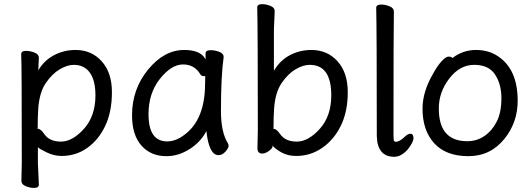

<svg xmlns="http://www.w3.org/2000/svg" viewBox="-20 -735 2585 933"><path d="M443.8 -272Q443.8 -371.1 393.1 -404.8Q371.1 -419.9 339.1 -419.9Q307.1 -419.9 270.5 -398.4Q233.9 -377 202.9 -332Q171.9 -287.1 166 -209Q163.1 -167 163.1 -110.8L162.1 -109.9Q162.1 -108.9 164.1 -108.9Q178.2 -108.9 194.8 -84Q220.2 -46.9 276.1 -46.9Q332 -46.9 387.9 -108.9Q443.8 -170.9 443.8 -272ZM145 178.2Q126 178.2 105 169.7Q84 161.1 84 144L85.9 55.2Q85.9 -420.9 83 -472.2Q83 -487.8 106.9 -487.8Q126 -487.8 147.5 -479.5Q168.9 -471.2 168.9 -454.1L166 -393.1Q194.8 -441.9 242.9 -467Q291 -492.2 347.2 -492.2Q424.8 -492.2 474.4 -437Q523.9 -381.8 523.9 -287.1Q523.9 -192.9 491.9 -124.5Q460 -56.2 404.5 -16.6Q349.1 22.9 278.8 22.9Q243.2 22.9 206.5 5.4Q169.9 -12.2 164.1 -20V56.2L168.9 162.1Q168.9 178.2 145 178.2Z M792 -47.9Q834 -47.9 875 -79.1Q976.6 -152.8 976.6 -330.1L977.5 -365.2H968.8Q960 -365.2 954.6 -372.1Q925.8 -421.9 869.6 -421.9Q813 -421.9 757.3 -352.1Q701.7 -282.2 701.7 -180.2Q701.7 -47.9 792 -47.9ZM788.6 23.9Q712.9 23.9 667.2 -27.6Q621.6 -79.1 621.6 -174.8Q621.6 -301.8 699.7 -397Q777.8 -492.2 875 -492.2Q956.5 -492.2 979 -445.8V-475.1Q979 -491.2 1003.9 -491.2Q1023.9 -491.2 1045.4 -483.2Q1066.9 -475.1 1066.9 -458Q1053.7 -368.2 1053.7 -194.8Q1053.7 -91.8 1087.9 -38.1Q1090.8 -32.2 1090.8 -24.9Q1090.8 -16.1 1075.7 1.5Q1060.5 19 1042 19Q995.6 19 982.9 -98.1Q954.6 -43.9 900.6 -10Q846.7 23.9 788.6 23.9Z M1589.8 -272Q1589.8 -419.9 1484.9 -419.9Q1453.1 -419.9 1416.5 -398.4Q1379.9 -377 1348.9 -332Q1317.9 -287.1 1312 -209Q1309.1 -167 1309.1 -110.8L1308.1 -109.9Q1308.1 -108.9 1310.1 -108.9Q1323.7 -108.9 1340.8 -84Q1366.2 -46.9 1422.1 -46.9Q1478 -46.9 1533.9 -108.9Q1589.8 -170.9 1589.8 -272ZM1418.9 22.9Q1377.9 22.9 1346.4 4.9Q1314.9 -13.2 1305.2 -26.9V-29.8L1304.2 -21Q1301.8 -12.2 1285.4 -0.5Q1269 11.2 1253.9 11.2Q1231 11.2 1231 -15.1L1232.9 -106Q1232.9 -592.8 1230 -699.2Q1230 -714.8 1253.9 -714.8Q1272.9 -714.8 1293.9 -706.5Q1314.9 -698.2 1314.9 -681.2L1311 -591.8V-391.1Q1340.8 -441.9 1388.9 -467Q1437 -492.2 1493.2 -492.2Q1570.8 -492.2 1620.4 -437Q1669.9 -381.8 1669.9 -287.1Q1669.9 -192.9 1636.5 -124.5Q1603 -56.2 1545.9 -16.6Q1488.8 22.9 1418.9 22.9Z M1896 26.9Q1813 26.9 1811 -75.2Q1811 -589.8 1808.1 -696.8Q1808.1 -712.9 1833 -712.9Q1852.1 -712.9 1873 -704.3Q1894 -695.8 1894 -679.2Q1892.1 -589.8 1892.1 -78.1Q1892.1 -53.2 1895.3 -49.6Q1898.4 -45.9 1904.3 -45.9Q1923.3 -46.9 1948.2 -71.8Q1962.4 -85 1974.1 -85Q1989.3 -85 1989.3 -63Q1989.3 -44.9 1961.4 -8.8Q1929.2 26.9 1896 26.9Z M2250.5 -48.8Q2297.4 -48.8 2334.5 -74.5Q2371.6 -100.1 2394 -144.5Q2416.5 -189 2416.5 -257.8Q2416.5 -326.2 2385.5 -373Q2354.5 -419.9 2284.4 -419.9Q2214.4 -419.9 2163.3 -353.5Q2112.3 -287.1 2112.3 -208Q2112.3 -48.8 2250.5 -48.8ZM2256.3 23.9Q2147.5 23.9 2090.3 -38.6Q2033.2 -101.1 2033.2 -207Q2033.2 -289.1 2084.5 -377Q2104.5 -414.1 2125.5 -437Q2146.5 -460 2160.2 -460Q2173.3 -460 2178.2 -453.1Q2230.5 -492.2 2292.5 -492.2Q2354.5 -492.2 2399.4 -461.9Q2495.6 -398.9 2495.6 -245.1Q2495.6 -141.1 2432.6 -62Q2364.3 23.9 2256.3 23.9Z"/></svg>

Font: LXGW WenKai Screen
Style: Regular
Weight: 400
Designer: LXGW / Fontworks Inc.
Foundry: LXGW / Fontworks Inc.
Version: Version 1.510;January 18,2025